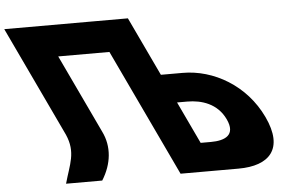

<svg xmlns="http://www.w3.org/2000/svg" viewBox="-254 -910 1588 994"><g transform="rotate(-5 540.0 -412.5)"><path d="M659.3 -369H712.3C786.3 -369 868.1 -344 907.8 -260C948 -175 889.8 -150 815.8 -150H762.8ZM259.6 -253 67.2 -660H333.2L645.2 0H645.8H833.2H946.8C1107.8 0 1189.5 -83 1108.7 -254C1028.3 -424 862.4 -519 701.4 -519H588.4L443.7 -825H443.2H255.7H255.2H-10.8H-198.8L71.6 -253C114 -157 77.5 -99 50.2 0H238.2C289.5 -82 299.9 -172 259.6 -253Z"/></g></svg>

Font: Hussar
Style: BdOpOblFive
Weight: 700
Foundry: Cannot Into Space Fonts
Version: Version 2.00